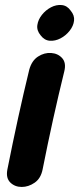

<svg xmlns="http://www.w3.org/2000/svg" viewBox="-20 -741 314 761"><path d="M9 -68Q3 -35 21 -17.5Q39 0 66 0Q93 0 117.5 -17Q142 -34 149 -70Q189 -272 235 -459Q243 -492 226.5 -510.5Q210 -529 183 -531Q156 -533 131 -517Q106 -501 96 -465Q51 -280 9 -68ZM260 -699Q246 -719 224.5 -721Q203 -723 182 -712Q161 -701 146 -682Q131 -663 128 -641.5Q125 -620 141 -601Q156 -581 177.5 -579.5Q199 -578 220 -589Q241 -600 256 -619Q271 -638 273.5 -659Q276 -680 260 -699Z"/></svg>

Font: Balsamiq Sans
Style: Bold Italic
Weight: 700
Italic angle: -12°
Designer: Michael Angeles
Foundry: Balsamiq SRL
Version: Version 1.020; ttfautohint (v1.8.4.7-5d5b);gftools[0.9.26]